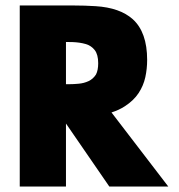

<svg xmlns="http://www.w3.org/2000/svg" viewBox="-20 -680 654 700"><path d="M593.5 0H378.5L202 -256.5H220.5V0H52V-660H249.5Q289 -660 328.5 -657.5Q417 -652 464 -610Q516.5 -562.5 516.5 -461.5Q516.5 -429.5 509.8 -398.5Q503 -367.5 485.2 -340.5Q467.5 -313.5 435 -292.5Q413.5 -278.5 386.5 -270ZM231.5 -373Q248 -373 267 -374.8Q286 -376.5 302.8 -384.2Q319.5 -392 330 -408.5Q338 -424 338 -449.5Q338 -481 325.5 -497.2Q313 -513.5 292.2 -519.5Q271.5 -525.5 245.5 -526.5L220.5 -527V-373Z"/></svg>

Font: Lucymar Sans ExtraBold
Style: Regular
Weight: 800
Foundry: The League of Moveable Type (original font) / Main changes by Cristiano Sobral with portions from Mirco Monsees
Version: Version 2.001;August 30, 2020;FontCreator 13.0.0.2681 64-bit